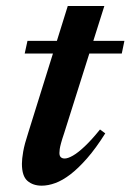

<svg xmlns="http://www.w3.org/2000/svg" viewBox="-20 -590 423 622"><path d="M60 -416.5 69 -457.5H383L374.5 -416.5ZM187.5 -157.5Q181 -138.5 177.8 -126.5Q174.5 -114.5 173.5 -107Q172.5 -99.5 172.5 -94.5Q172.5 -85 177 -80.8Q181.5 -76.5 189.5 -76.5Q200 -76.5 216.2 -85.8Q232.5 -95 254.5 -115.8Q276.5 -136.5 304 -170.5L321 -158Q290.5 -109.5 262 -77Q233.5 -44.5 208 -25Q182.5 -5.5 159.2 3Q136 11.5 115 11.5Q87 11.5 69 -4Q51 -19.5 51 -59.5Q51 -75 55.2 -99.2Q59.5 -123.5 71.5 -160L199.5 -570.5H318Z"/></svg>

Font: Newsreader 36pt SemiBold
Style: Italic
Weight: 600
Italic angle: -17°
Designer: Hugues Gentile
Foundry: Production Type
Version: Version 1.003